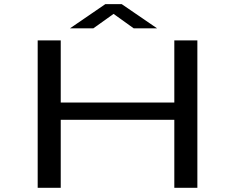

<svg xmlns="http://www.w3.org/2000/svg" viewBox="-20 -892 1140 912"><path d="M159 0V-700H268.5V-405H808V-700H917.5V0H808V-323H268.5V0ZM312.5 -757.5 480.5 -872.5H558L726 -757.5H615L519.5 -826L423.5 -757.5Z"/></svg>

Font: Trispace Expanded
Style: Regular
Weight: 400
Width: 7
Designer: Tyler Finck
Foundry: Etcetera Type Company
Version: Version 1.210; ttfautohint (v1.8.3)